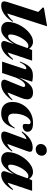

<svg xmlns="http://www.w3.org/2000/svg" viewBox="1166 -1946 795 3166"><g transform="rotate(90 1563.0 -362.5)"><path d="M176 -596Q167 -606 155.5 -618Q144 -630 130.8 -643.5Q117.5 -657 103 -671L108 -690L399.5 -740H412.5L188 -42.5L131.5 -75Q159 -75 187.8 -81.5Q216.5 -88 250.8 -110.8Q285 -133.5 328 -181L338 -173.5Q296.5 -106.5 251.2 -65Q206 -23.5 161.2 -4.2Q116.5 15 75.5 15Q20.5 15 7.8 -9Q-5 -33 13 -89Z M660 -56.5 723 -242 733 -239Q687.5 -160.5 650.5 -110.5Q613.5 -60.5 581.5 -33.2Q549.5 -6 519.5 4.5Q489.5 15 457.5 15Q422.5 15 396 1Q369.5 -13 355 -38Q340.5 -63 340.5 -94.5Q340.5 -148.5 358.8 -206.2Q377 -264 409.2 -318Q441.5 -372 483.8 -415.2Q526 -458.5 573.8 -484Q621.5 -509.5 671 -509.5Q707 -509.5 739.5 -489Q772 -468.5 800 -420.5L789.5 -398Q779.5 -416.5 765.8 -425Q752 -433.5 733.5 -433.5Q710 -433.5 684.2 -414Q658.5 -394.5 634 -362Q609.5 -329.5 590.2 -290.2Q571 -251 559.5 -211.5Q548 -172 548 -138.5Q548 -116 553.8 -108Q559.5 -100 576 -100Q586.5 -100 599.5 -105Q612.5 -110 628.5 -125Q644.5 -140 664.2 -167.5Q684 -195 707.5 -239.5L777.5 -432L806 -495H979.5L832 -54L814 -80.5Q837.5 -87 859.8 -99.2Q882 -111.5 905.5 -132Q929 -152.5 955.5 -182.5L966 -174.5Q905.5 -74.5 841.5 -29.8Q777.5 15 717.5 15Q679.5 15 664.2 -4.5Q649 -24 660 -56.5Z M1005 -290 994 -295Q1025 -377.5 1057.8 -423.8Q1090.5 -470 1130 -488.8Q1169.5 -507.5 1220.5 -507.5Q1242.5 -507.5 1258.8 -506.5Q1275 -505.5 1290.5 -503Q1306 -500.5 1326.5 -496L1249.5 -246.5L1246 -249.5Q1284 -331 1316.5 -382.5Q1349 -434 1379 -461.5Q1409 -489 1439.5 -499.5Q1470 -510 1503.5 -510Q1563 -510 1590.2 -483.2Q1617.5 -456.5 1617.5 -417.5Q1617.5 -398 1612 -371.5Q1606.5 -345 1587 -297L1485 -42.5L1431 -79Q1456.5 -78 1483.8 -83.2Q1511 -88.5 1545.2 -108.8Q1579.5 -129 1624.5 -172.5L1634 -163.5Q1588 -100 1543.5 -60.5Q1499 -21 1456 -3Q1413 15 1372 15Q1320.5 15 1302.8 -7.8Q1285 -30.5 1300 -66.5L1385.5 -274Q1403 -316 1408.2 -331.8Q1413.5 -347.5 1413.5 -355.5Q1413.5 -368 1406.5 -374.2Q1399.5 -380.5 1387 -380.5Q1371.5 -380.5 1354.5 -369Q1337.5 -357.5 1320 -336Q1302.5 -314.5 1286.5 -285.2Q1270.5 -256 1257 -221L1182.5 0H995L1119 -374.5Q1122.5 -386 1120.5 -392.5Q1118.5 -399 1109.5 -399Q1096 -399 1081 -392Q1066 -385 1048 -362Q1030 -339 1005 -290Z M1994.5 -470.5Q1971.5 -470.5 1946.8 -451.2Q1922 -432 1900.5 -395.5Q1879 -359 1866 -308.2Q1853 -257.5 1853 -195Q1853 -146 1871.5 -122.8Q1890 -99.5 1932.5 -99.5Q1962 -99.5 1987.2 -109.5Q2012.5 -119.5 2036.8 -143.2Q2061 -167 2086 -209H2099.5Q2066 -122.5 2029 -73.5Q1992 -24.5 1948 -4.8Q1904 15 1849 15Q1754 15 1707.2 -35.8Q1660.5 -86.5 1660.5 -168Q1660.5 -236 1685.5 -297.2Q1710.5 -358.5 1756.8 -406.8Q1803 -455 1866.8 -482.5Q1930.5 -510 2007.5 -510Q2087.5 -510 2120 -484.8Q2152.5 -459.5 2152.5 -421Q2152.5 -384 2125.5 -362Q2098.5 -340 2058.5 -340Q2035.5 -340 2027.5 -355Q2019.5 -370 2025 -406.5Q2030.5 -443.5 2022.5 -457Q2014.5 -470.5 1994.5 -470.5Z M2161 -89 2294.5 -450.5 2327 -402Q2293.5 -405 2269.2 -400.2Q2245 -395.5 2219.8 -377.2Q2194.5 -359 2157.5 -321L2146.5 -330Q2189.5 -393 2233.5 -431.2Q2277.5 -469.5 2321.5 -487Q2365.5 -504.5 2408 -504.5Q2464 -504.5 2476.8 -482.8Q2489.5 -461 2471.5 -412L2336.5 -42.5L2279.5 -74.5Q2306 -75 2334 -80.8Q2362 -86.5 2395 -106.5Q2428 -126.5 2468 -170.5L2478 -163Q2438 -99 2394.5 -59.8Q2351 -20.5 2307.5 -2.8Q2264 15 2223.5 15Q2168.5 15 2154.8 -9.2Q2141 -33.5 2161 -89ZM2354 -639Q2354 -666 2367.5 -688.2Q2381 -710.5 2405 -723.8Q2429 -737 2459.5 -737Q2499 -737 2523 -713.2Q2547 -689.5 2547 -652.5Q2547 -625.5 2533.5 -603.5Q2520 -581.5 2496.5 -568Q2473 -554.5 2442 -554.5Q2402.5 -554.5 2378.2 -578.5Q2354 -602.5 2354 -639Z M2807 -56.5 2870 -242 2880 -239Q2834.5 -160.5 2797.5 -110.5Q2760.5 -60.5 2728.5 -33.2Q2696.5 -6 2666.5 4.5Q2636.5 15 2604.5 15Q2569.5 15 2543 1Q2516.5 -13 2502 -38Q2487.5 -63 2487.5 -94.5Q2487.5 -148.5 2505.8 -206.2Q2524 -264 2556.2 -318Q2588.5 -372 2630.8 -415.2Q2673 -458.5 2720.8 -484Q2768.5 -509.5 2818 -509.5Q2854 -509.5 2886.5 -489Q2919 -468.5 2947 -420.5L2936.5 -398Q2926.5 -416.5 2912.8 -425Q2899 -433.5 2880.5 -433.5Q2857 -433.5 2831.2 -414Q2805.5 -394.5 2781 -362Q2756.5 -329.5 2737.2 -290.2Q2718 -251 2706.5 -211.5Q2695 -172 2695 -138.5Q2695 -116 2700.8 -108Q2706.5 -100 2723 -100Q2733.5 -100 2746.5 -105Q2759.5 -110 2775.5 -125Q2791.5 -140 2811.2 -167.5Q2831 -195 2854.5 -239.5L2924.5 -432L2953 -495H3126.5L2979 -54L2961 -80.5Q2984.5 -87 3006.8 -99.2Q3029 -111.5 3052.5 -132Q3076 -152.5 3102.5 -182.5L3113 -174.5Q3052.5 -74.5 2988.5 -29.8Q2924.5 15 2864.5 15Q2826.5 15 2811.2 -4.5Q2796 -24 2807 -56.5Z"/></g></svg>

Font: Newsreader 60pt ExtraBold
Style: Italic
Weight: 800
Italic angle: -17°
Designer: Hugues Gentile
Foundry: Production Type
Version: Version 1.003